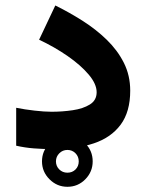

<svg xmlns="http://www.w3.org/2000/svg" viewBox="-20 -554 543 712"><path d="M135.7 44.4Q135.7 5.4 163.6 -22Q191.4 -49.3 230 -49.3Q269 -49.3 296.4 -22Q323.7 5.4 323.7 44.4Q323.7 83 296.4 110.8Q269 138.7 230 138.7Q191.4 138.7 163.6 110.8Q135.7 83 135.7 44.4ZM187.5 44.4Q187.5 62 199.7 74.2Q211.9 86.4 230 86.4Q248 86.4 260 74.5Q272 62.5 272 44.4Q272 26.4 259.8 14.2Q247.6 2 230 2Q212.4 2 200 14.4Q187.5 26.9 187.5 44.4ZM171.4 -139.6Q211.4 -139.6 249.8 -145.3Q288.1 -150.9 313.2 -166.5Q338.4 -182.1 338.4 -211.9Q338.4 -242.7 308.8 -277.6Q279.3 -312.5 230.7 -346.2Q182.1 -379.9 125 -406.7L185.1 -533.7Q236.8 -508.3 286.4 -476.8Q335.9 -445.3 375.7 -406.7Q415.5 -368.2 439.2 -321.3Q462.9 -274.4 462.9 -217.8Q462.9 -139.6 427.5 -91.8Q392.1 -43.9 328.1 -22.5Q264.2 -1 178.7 -1Q139.6 -1 106 -3.7Q72.3 -6.3 40 -13.7V-154.3Q71.8 -147.9 108.2 -143.8Q144.5 -139.6 171.4 -139.6Z"/></svg>

Font: Vazirmatn FD ExtraBold
Style: Regular
Weight: 800
Designer: Saber Rastikerdar
Foundry: Saber Rastikerdar
Version: Version 33.003